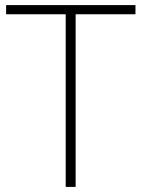

<svg xmlns="http://www.w3.org/2000/svg" viewBox="-20 -734 555 754"><path d="M277 0V-678H512V-714H4V-678H238V0Z"/></svg>

Font: Noto Sans Gurmukhi UI ExtraLight
Style: Regular
Weight: 200
Designer: Jelle Bosma - Monotype Design Team
Foundry: Monotype Imaging Inc.
Version: Version 2.004